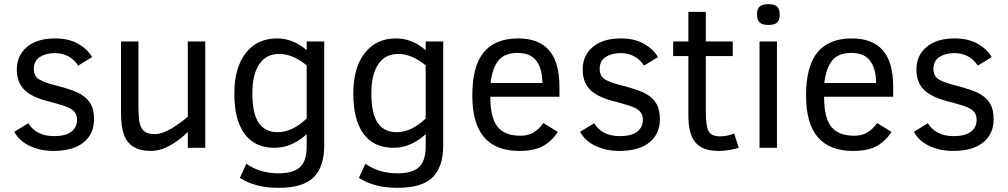

<svg xmlns="http://www.w3.org/2000/svg" viewBox="-20 -712 4858 925"><path d="M433.1 -138.2Q433.1 -66.4 382.3 -25.6Q331.5 15.1 237.8 15.1Q173.8 15.1 123 -9Q72.3 -33.2 48.8 -77.1L116.2 -118.2Q154.8 -56.2 240.2 -56.2Q295.9 -56.2 323.5 -77.4Q351.1 -98.6 351.1 -134.8Q351.1 -156.2 341.3 -169.7Q331.5 -183.1 311 -193.1Q290.5 -203.1 227.1 -220.2Q135.7 -241.2 98.4 -278.3Q61 -315.4 61 -377Q61 -444.8 109.9 -485.8Q158.7 -526.9 245.1 -526.9Q312 -526.9 357.4 -500.5Q402.8 -474.1 423.8 -437L356.9 -396Q316.9 -456.1 243.2 -456.1Q201.2 -456.1 172.1 -437.5Q143.1 -418.9 143.1 -379.9Q143.1 -345.2 168.5 -329.6Q193.8 -314 248 -300.8Q335 -278.3 368.2 -258.8Q401.4 -239.3 417.2 -210.7Q433.1 -182.1 433.1 -138.2Z M884.8 0V-76.2Q845.7 -37.1 798.8 -11Q752 15.1 707 15.1Q655.8 15.1 623.8 -4.2Q591.8 -23.4 577.4 -62.3Q563 -101.1 563 -169.9V-512.2H647V-210Q647 -136.7 654.5 -112.3Q662.1 -87.9 678.7 -76.9Q695.3 -65.9 727.1 -65.9Q758.8 -65.9 801.8 -90.6Q844.7 -115.2 884.8 -149.9V-512.2H968.8V0Z M1542 -11.2Q1542 91.8 1491 142.3Q1439.9 192.9 1321.8 192.9Q1209 192.9 1135.7 145L1167 77.1Q1232.9 123 1321.8 123Q1393.6 123 1425.5 93Q1457.5 63 1457.5 -5.9V-65.9Q1428.7 -38.1 1388.7 -19Q1348.6 0 1301.8 0Q1207.5 0 1158.2 -67.1Q1108.9 -134.3 1108.9 -261.2Q1108.9 -386.2 1164.1 -456.5Q1219.2 -526.9 1314.9 -526.9Q1392.6 -526.9 1457.5 -470.2V-512.2H1542ZM1457.5 -397Q1390.6 -452.1 1325.7 -452.1Q1261.7 -452.1 1228.8 -402.3Q1195.8 -352.5 1195.8 -263.2Q1195.8 -164.6 1226.6 -119.9Q1257.3 -75.2 1317.9 -75.2Q1388.2 -75.2 1457.5 -141.1Z M2115.2 -11.2Q2115.2 91.8 2064.2 142.3Q2013.2 192.9 1895 192.9Q1782.2 192.9 1709 145L1740.2 77.1Q1806.2 123 1895 123Q1966.8 123 1998.8 93Q2030.8 63 2030.8 -5.9V-65.9Q2002 -38.1 1961.9 -19Q1921.9 0 1875 0Q1780.8 0 1731.4 -67.1Q1682.1 -134.3 1682.1 -261.2Q1682.1 -386.2 1737.3 -456.5Q1792.5 -526.9 1888.2 -526.9Q1965.8 -526.9 2030.8 -470.2V-512.2H2115.2ZM2030.8 -397Q1963.9 -452.1 1898.9 -452.1Q1835 -452.1 1802 -402.3Q1769 -352.5 1769 -263.2Q1769 -164.6 1799.8 -119.9Q1830.6 -75.2 1891.1 -75.2Q1961.4 -75.2 2030.8 -141.1Z M2342.3 -246.1Q2342.3 -144.5 2377 -101.3Q2411.6 -58.1 2488.3 -58.1Q2522.5 -58.1 2548.3 -72.5Q2574.2 -86.9 2598.1 -119.1L2667.5 -76.2Q2638.2 -32.2 2596.2 -8.5Q2554.2 15.1 2482.4 15.1Q2368.2 15.1 2311.8 -51.3Q2255.4 -117.7 2255.4 -252Q2255.4 -392.6 2310.3 -459.7Q2365.2 -526.9 2476.1 -526.9Q2575.7 -526.9 2625.5 -469.5Q2675.3 -412.1 2675.3 -293V-246.1ZM2593.3 -312Q2592.3 -380.9 2564.2 -418.9Q2536.1 -457 2473.1 -457Q2413.1 -457 2383.1 -422.6Q2353 -388.2 2343.3 -312Z M3159.2 -138.2Q3159.2 -66.4 3108.4 -25.6Q3057.6 15.1 2963.9 15.1Q2899.9 15.1 2849.1 -9Q2798.3 -33.2 2774.9 -77.1L2842.3 -118.2Q2880.9 -56.2 2966.3 -56.2Q3022 -56.2 3049.6 -77.4Q3077.1 -98.6 3077.1 -134.8Q3077.1 -156.2 3067.4 -169.7Q3057.6 -183.1 3037.1 -193.1Q3016.6 -203.1 2953.1 -220.2Q2861.8 -241.2 2824.5 -278.3Q2787.1 -315.4 2787.1 -377Q2787.1 -444.8 2835.9 -485.8Q2884.8 -526.9 2971.2 -526.9Q3038.1 -526.9 3083.5 -500.5Q3128.9 -474.1 3149.9 -437L3083 -396Q3043 -456.1 2969.2 -456.1Q2927.2 -456.1 2898.2 -437.5Q2869.1 -418.9 2869.1 -379.9Q2869.1 -345.2 2894.5 -329.6Q2919.9 -314 2974.1 -300.8Q3061 -278.3 3094.2 -258.8Q3127.4 -239.3 3143.3 -210.7Q3159.2 -182.1 3159.2 -138.2Z M3539.1 0Q3490.2 15.1 3442.4 15.1Q3364.3 15.1 3330.3 -25.9Q3296.4 -66.9 3296.4 -154.8V-441.9H3223.1V-512.2H3296.4V-654.8H3380.4V-512.2H3510.3V-441.9H3380.4V-170.9Q3380.4 -108.9 3392.8 -82Q3405.3 -55.2 3448.2 -55.2Q3485.4 -55.2 3517.1 -68.8Z M3736.3 -642.1Q3736.3 -612.8 3723.1 -602.3Q3710 -591.8 3681.2 -591.8Q3650.4 -591.8 3638.7 -605Q3627 -618.2 3627 -642.1Q3627 -668 3639.6 -679.9Q3652.3 -691.9 3681.2 -691.9Q3710.9 -691.9 3723.6 -680.4Q3736.3 -668.9 3736.3 -642.1ZM3639.2 0V-512.2H3723.1V0Z M3950.2 -246.1Q3950.2 -144.5 3984.9 -101.3Q4019.5 -58.1 4096.2 -58.1Q4130.4 -58.1 4156.2 -72.5Q4182.1 -86.9 4206.1 -119.1L4275.4 -76.2Q4246.1 -32.2 4204.1 -8.5Q4162.1 15.1 4090.3 15.1Q3976.1 15.1 3919.7 -51.3Q3863.3 -117.7 3863.3 -252Q3863.3 -392.6 3918.2 -459.7Q3973.1 -526.9 4084 -526.9Q4183.6 -526.9 4233.4 -469.5Q4283.2 -412.1 4283.2 -293V-246.1ZM4201.2 -312Q4200.2 -380.9 4172.1 -418.9Q4144 -457 4081.1 -457Q4021 -457 3991 -422.6Q3960.9 -388.2 3951.2 -312Z M4767.1 -138.2Q4767.1 -66.4 4716.3 -25.6Q4665.5 15.1 4571.8 15.1Q4507.8 15.1 4457 -9Q4406.2 -33.2 4382.8 -77.1L4450.2 -118.2Q4488.8 -56.2 4574.2 -56.2Q4629.9 -56.2 4657.5 -77.4Q4685.1 -98.6 4685.1 -134.8Q4685.1 -156.2 4675.3 -169.7Q4665.5 -183.1 4645 -193.1Q4624.5 -203.1 4561 -220.2Q4469.7 -241.2 4432.4 -278.3Q4395 -315.4 4395 -377Q4395 -444.8 4443.8 -485.8Q4492.7 -526.9 4579.1 -526.9Q4646 -526.9 4691.4 -500.5Q4736.8 -474.1 4757.8 -437L4690.9 -396Q4650.9 -456.1 4577.1 -456.1Q4535.2 -456.1 4506.1 -437.5Q4477.1 -418.9 4477.1 -379.9Q4477.1 -345.2 4502.4 -329.6Q4527.8 -314 4582 -300.8Q4668.9 -278.3 4702.1 -258.8Q4735.4 -239.3 4751.2 -210.7Q4767.1 -182.1 4767.1 -138.2Z"/></svg>

Font: Lorenzo Sans
Style: Regular
Weight: 400
Foundry: Intel Corporation
Version: Version 1.00; ttfautohint (v1.5)